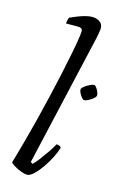

<svg xmlns="http://www.w3.org/2000/svg" viewBox="-122 -854 575 907"><g transform="rotate(15 165.0 -400.0)"><path d="M107 0Q95 0 76.5 -7Q58 -14 42.5 -23.5Q27 -33 24 -39Q29 -55 36 -79.5Q43 -104 52 -137Q61 -170 71 -208Q81 -246 91 -286Q104 -338 117 -393.5Q130 -449 141.5 -502.5Q153 -556 162 -601Q171 -646 176 -677.5Q181 -709 181 -721Q181 -731 175 -734.5Q169 -738 159 -738H100Q100 -744 102.5 -754Q105 -764 107 -768Q125 -776 144 -783.5Q163 -791 181 -795.5Q199 -800 213 -800Q233 -800 249 -789.5Q265 -779 265 -757Q265 -754 262 -734.5Q259 -715 253 -691L109 -63L119 -56Q129 -65 145 -86Q161 -107 178 -131.5Q195 -156 205 -175Q213 -175 219.5 -172Q226 -169 228 -164Q222 -143 208 -115Q194 -87 176 -61Q158 -35 139.5 -17.5Q121 0 107 0ZM276 -410Q271 -410 264 -418.5Q257 -427 252 -437Q247 -447 247 -454Q247 -461 258.5 -470Q270 -479 283.5 -485.5Q297 -492 304 -492Q309 -492 315 -484Q321 -476 325.5 -466Q330 -456 330 -448Q330 -441 319.5 -432Q309 -423 296.5 -416.5Q284 -410 276 -410Z"/></g></svg>

Font: Texturina Medium 12pt ExtraLight
Style: Italic
Weight: 250
Italic angle: -11°
Version: Version 1.002